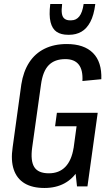

<svg xmlns="http://www.w3.org/2000/svg" viewBox="-20 -927 551 955"><path d="M201 8Q141 8 102.5 -15Q64 -38 48.5 -83.5Q33 -129 43 -195L86 -507Q96 -571 125 -616Q154 -661 201.5 -684.5Q249 -708 312 -708Q398 -708 442.5 -663.5Q487 -619 484 -533L390 -524Q393 -579 371.5 -606Q350 -633 305 -633Q252 -633 222.5 -603Q193 -573 184 -507L140 -193Q131 -127 150.5 -96Q170 -65 223 -65Q274 -65 305 -97Q336 -129 346 -191L406 -192Q397 -127 370 -82.5Q343 -38 300.5 -15Q258 8 201 8ZM344 -175 367 -344 392 -299H254L263 -366H466L415 0H363ZM318 -754Q284 -754 262 -768.5Q240 -783 231.5 -817Q223 -851 230 -907H289Q285 -876 288 -858.5Q291 -841 301.5 -833.5Q312 -826 326 -826H335Q359 -826 374.5 -845.5Q390 -865 396 -907H454Q447 -851 429 -817.5Q411 -784 384.5 -769Q358 -754 325 -754Z"/></svg>

Font: Pathway Extreme Condensed Medium
Style: Italic
Weight: 500
Width: 3
Italic angle: -8°
Version: Version 1.001;gftools[0.9.26]